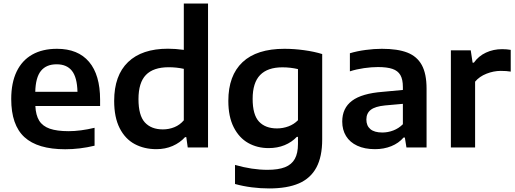

<svg xmlns="http://www.w3.org/2000/svg" viewBox="-20 -828 2894 1078"><path d="M542 -233H178.5Q181 -181 200.2 -150.2Q219.5 -119.5 259.5 -105.5Q299.5 -91.5 365.5 -91.5Q431 -91.5 511 -110.5V-10Q428 10 346 10Q191.5 10 117.2 -58Q43 -126 43 -272Q43 -362.5 73.2 -425.8Q103.5 -489 161 -521.5Q218.5 -554 300 -554Q418 -554 480 -480.8Q542 -407.5 542 -268ZM178 -312.5H415Q413 -393.5 384 -430.2Q355 -467 298 -467Q240 -467 210 -430.2Q180 -393.5 178 -312.5Z M621 -261.5Q621 -404.5 699 -479.5Q777 -554.5 923 -554.5Q964.5 -554.5 1012 -548V-808H1148V0H1034L1026 -58H1019Q990.5 -26.5 949.2 -8.5Q908 9.5 858 9.5Q790 9.5 736.5 -19Q683 -47.5 652 -108.2Q621 -169 621 -261.5ZM1012 -152.5V-441.5Q970.5 -450.5 927.5 -450.5Q841 -450.5 799.2 -407.2Q757.5 -364 757.5 -271.5Q757.5 -180 793.2 -140.8Q829 -101.5 894.5 -101.5Q928.5 -101.5 959.2 -114Q990 -126.5 1012 -152.5Z M1299.5 205V98Q1396 125.5 1481.5 125.5Q1542.5 125.5 1580 110.8Q1617.5 96 1635.2 64.2Q1653 32.5 1653 -20V-59.5H1646.5Q1618 -29.5 1577.8 -13Q1537.5 3.5 1488 3.5Q1424.5 3.5 1373.5 -25.2Q1322.5 -54 1292.2 -113.5Q1262 -173 1262 -261.5Q1262 -404 1341.8 -479Q1421.5 -554 1577 -554Q1631 -554 1687.5 -546.2Q1744 -538.5 1789 -524.5V-44.5Q1789 51.5 1756.5 112.2Q1724 173 1658.5 201.5Q1593 230 1491 230Q1443 230 1393.8 223.8Q1344.5 217.5 1299.5 205ZM1653 -153V-440Q1611 -450 1565.5 -450Q1482.5 -450 1440.5 -406.8Q1398.5 -363.5 1398.5 -273Q1398.5 -183.5 1434.2 -145.2Q1470 -107 1535 -107Q1568.5 -107 1599.5 -118.5Q1630.5 -130 1653 -153Z M2375 -330V0H2262L2253 -56H2246Q2218.5 -24 2176.8 -7.2Q2135 9.5 2085.5 9.5Q2027.5 9.5 1986 -9.8Q1944.5 -29 1923 -64Q1901.5 -99 1901.5 -145.5Q1901.5 -221 1956.5 -262.2Q2011.5 -303.5 2129.5 -312.5L2242 -323V-339.5Q2242 -382.5 2227.8 -406.8Q2213.5 -431 2183.2 -441.2Q2153 -451.5 2102 -451.5Q2066 -451.5 2024 -445.5Q1982 -439.5 1944.5 -427.5V-529Q1984 -541 2032.2 -547.5Q2080.5 -554 2124 -554Q2212.5 -554 2267 -532.8Q2321.5 -511.5 2348.2 -462.8Q2375 -414 2375 -330ZM2242 -130.5V-245L2141.5 -236Q2086 -230.5 2061.5 -211.2Q2037 -192 2037 -157Q2037 -122 2059.5 -103Q2082 -84 2126.5 -84Q2158 -84 2188.2 -95.5Q2218.5 -107 2242 -130.5Z M2511.5 -545.5H2623L2633.5 -476H2640.5Q2666.5 -513 2708.2 -532.5Q2750 -552 2799 -552Q2824.5 -552 2847.5 -548V-426Q2824 -430 2791.5 -430Q2751.5 -430 2711.5 -414.2Q2671.5 -398.5 2647.5 -369.5V0H2511.5Z"/></svg>

Font: Encode Sans Semi Expanded SmBd
Style: Regular
Weight: 600
Width: 6
Designer: Multiple Designers
Foundry: Impallari Type
Version: Version 2.000